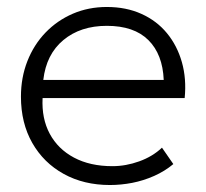

<svg xmlns="http://www.w3.org/2000/svg" viewBox="-20 -515 590 550"><path d="M295 15Q220 15 162.5 -16.8Q105 -48.5 72.5 -105.5Q40 -162.5 40 -238Q40 -293 58.5 -340Q77 -387 110.5 -421.8Q144 -456.5 188.8 -475.8Q233.5 -495 286 -495Q341.5 -495 385.2 -475.2Q429 -455.5 458.2 -420Q487.5 -384.5 501 -337Q514.5 -289.5 509 -234H102Q99 -175.5 122.5 -131.8Q146 -88 192 -63.5Q238 -39 302 -39Q340.5 -39 378.8 -52.8Q417 -66.5 444 -92L476.5 -45Q452 -24.5 421.5 -11Q391 2.5 358.8 8.8Q326.5 15 295 15ZM104 -286H449Q446 -359.5 405 -400.2Q364 -441 286 -441Q210.5 -441 161.5 -400.2Q112.5 -359.5 104 -286Z"/></svg>

Font: Geologica Thin Roman Thin
Style: Regular
Weight: 250
Version: Version 1.010;gftools[0.9.28]